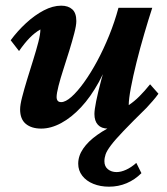

<svg xmlns="http://www.w3.org/2000/svg" viewBox="-20 -457 602 694"><path d="M374 217.8Q342.8 217.8 317.4 207.5Q292 197.3 277.3 178.2Q262.7 159.2 262.7 134.8Q262.7 106.4 280.8 80.1Q298.8 53.7 332 30.3Q365.2 6.8 407.2 -11.7L429.7 -8.8Q420.9 -2.9 403.8 2.4Q386.7 7.8 370.1 7.8Q346.7 7.8 334 -5.9Q321.3 -19.5 321.3 -44.9Q321.3 -59.6 327.6 -91.3Q334 -123 346.7 -170.9Q359.4 -218.8 380.9 -283.2H387.7Q367.2 -214.8 337.4 -160.6Q307.6 -106.4 272.9 -69.3Q238.3 -32.2 201.2 -12.2Q164.1 7.8 128.9 7.8Q93.8 7.8 73.2 -9.3Q52.7 -26.4 52.7 -61.5Q52.7 -78.1 60.1 -106.4Q67.4 -134.8 78.1 -169.9Q88.9 -205.1 100.1 -240.7Q111.3 -276.4 118.7 -305.2Q126 -334 126 -350.6Q105.5 -338.9 86.9 -319.8Q68.4 -300.8 48.8 -272.5L18.6 -311.5Q43 -344.7 74.2 -373.5Q105.5 -402.3 138.2 -419.4Q170.9 -436.5 201.2 -436.5Q226.6 -436.5 241.2 -423.3Q255.9 -410.2 255.9 -380.9Q255.9 -365.2 248.5 -336.9Q241.2 -308.6 230.5 -273.9Q219.7 -239.3 209 -206.1Q198.2 -172.9 191.4 -146Q184.6 -119.1 184.6 -106.4Q184.6 -97.7 188.5 -92.8Q192.4 -87.9 201.2 -87.9Q216.8 -87.9 238.3 -106.9Q259.8 -126 283.7 -159.2Q307.6 -192.4 331.1 -235.8Q354.5 -279.3 374.5 -328.6Q394.5 -377.9 408.2 -428.7H530.3Q516.6 -386.7 501.5 -335Q486.3 -283.2 473.6 -232.4Q460.9 -181.6 453.1 -140.1Q445.3 -98.6 445.3 -77.1Q464.8 -89.8 483.9 -108.9Q502.9 -127.9 522.5 -152.3L552.7 -118.2Q543 -104.5 531.7 -91.8Q520.5 -79.1 509.8 -67.4Q457 -15.6 426.3 16.6Q395.5 48.8 380.9 68.4Q366.2 87.9 361.8 100.6Q357.4 113.3 357.4 126Q357.4 144.5 370.1 154.8Q382.8 165 401.4 165Q417 165 435.5 156.7Q454.1 148.4 472.7 131.8L491.2 168.9Q467.8 192.4 438 205.1Q408.2 217.8 374 217.8Z"/></svg>

Font: Crimson Pro ExtraLight
Style: Bold Italic
Weight: 700
Italic angle: -12°
Version: Version 1.002